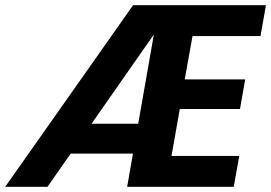

<svg xmlns="http://www.w3.org/2000/svg" viewBox="-44 -720 1045 740"><path d="M-24 0 469 -700H981L960 -581H698L668 -414H901L881 -300H649L617 -119H878L857 0H446L549 -587L139 0ZM143 -128 227 -243H560L539 -128Z"/></svg>

Font: DM Sans 17pt Black
Style: Italic
Weight: 900
Italic angle: -10°
Version: Version 4.004;gftools[0.9.30]